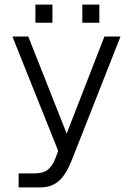

<svg xmlns="http://www.w3.org/2000/svg" viewBox="-20 -659 578 835"><path d="M338 -639H412V-560H338ZM134 -639H208V-560H134ZM61 95H131Q167 95 187.5 79.5Q208 64 222 27L233 -3L34 -500H103L270 -78L434 -500H504L294 33Q268 100 236 128Q204 156 156 156H61Z"/></svg>

Font: Overused Grotesk Book
Style: Regular
Weight: 350
Version: Version 0.003